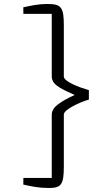

<svg xmlns="http://www.w3.org/2000/svg" viewBox="-20 -855 509 962"><path d="M97.2 36.6C97.2 46.4 96.7 60.5 96.7 69.8C138.7 79.1 172.9 86.9 226.1 86.9C287.6 86.9 299.8 68.4 299.8 -21.5V-281.2C299.8 -306.6 381.8 -343.8 425.3 -356V-403.3C382.3 -415.5 299.8 -445.3 299.8 -471.7V-727.5C299.8 -816.4 288.1 -835 219.7 -835C166.5 -835 135.7 -826.2 96.7 -818.4C96.7 -808.6 97.2 -795.4 97.2 -785.6H239.3V-473.1C239.3 -447.3 254.9 -431.2 277.8 -417C302.7 -401.9 326.2 -392.1 354 -378.9C322.8 -364.7 296.9 -351.6 271 -332.5C252 -317.9 239.3 -301.3 239.3 -279.8V36.6Z"/></svg>

Font: Merriweather
Style: Light
Weight: 250
Designer: Eben Sorkin ( eben@eyebytes.com )
Foundry: Sorkin Type Co.
Version: Version 1.003